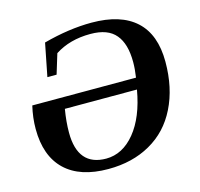

<svg xmlns="http://www.w3.org/2000/svg" viewBox="-99 -768 920 885"><g transform="rotate(-15 361.0 -326.0)"><path d="M393 -613H392Q294 -613 223 -567L194 -472H150L181 -629Q303 -662 411 -662Q550 -662 622 -596Q694 -530 694 -400Q694 -275 647 -181Q601 -88 514 -39Q428 10 313 10Q178 10 107 -58Q36 -126 36 -255Q36 -309 49 -364H544Q550 -404 550 -437Q550 -524 513 -568Q476 -613 393 -613ZM316 -39H315Q394 -39 453 -111Q512 -183 534 -310H190Q180 -251 180 -199Q180 -39 316 -39Z"/></g></svg>

Font: Libra Serif Modern
Style: Bold Italic
Weight: 700
Italic angle: -12°
Designer: Stefan Peev, Context Ltd
Foundry: Stefan Peev, Context Ltd
Version: Version 1.000